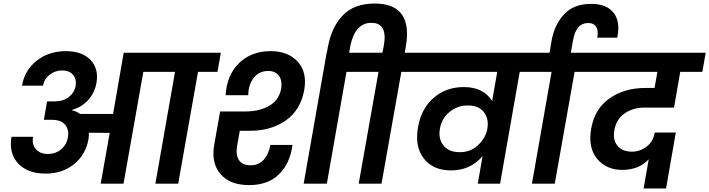

<svg xmlns="http://www.w3.org/2000/svg" viewBox="-20 -1038 4008 1085"><path d="M289 -465Q337 -465 368.5 -489.5Q400 -514 407 -551Q414 -591 392.5 -615.5Q371 -640 332 -640Q292 -640 261 -616Q230 -592 223 -554H104Q120 -642 188 -695.5Q256 -749 352 -749Q444 -749 491.5 -699.5Q539 -650 525 -569Q515 -514 479 -473.5Q443 -433 387 -417L386 -415Q411 -410 433 -394H619L679 -740H1228L1209 -632H1099L987 0H858L969 -632H790L678 0H549L600 -287L482 -288Q483 -271 480 -251Q464 -163 398 -110Q332 -57 239 -57Q136 -57 82.5 -114.5Q29 -172 45 -265H167Q159 -223 182.5 -195.5Q206 -168 250 -168Q295 -168 326 -194.5Q357 -221 364 -263Q371 -304 348.5 -332.5Q326 -361 271 -361H228L246 -465Z M1388 8Q1279 8 1225.5 -55Q1172 -118 1191 -223L1224 -408H1366Q1444 -408 1500.5 -439.5Q1557 -471 1569 -538Q1576 -583 1556 -610Q1536 -637 1496 -637Q1444 -637 1413.5 -597.5Q1383 -558 1383 -500H1255Q1262 -615 1331.5 -682Q1401 -749 1510 -749Q1608 -749 1662.5 -689.5Q1717 -630 1699 -528Q1678 -415 1594.5 -357Q1511 -299 1394 -299H1335L1320 -214Q1311 -165 1329.5 -134.5Q1348 -104 1397 -104Q1441 -104 1469.5 -134.5Q1498 -165 1508 -219H1633Q1619 -114 1556.5 -53Q1494 8 1388 8ZM1696 0 1826 -740H2068L2048 -632H1938L1827 0Z M1822 -711 1833 -773Q1854 -886 1918 -952Q1982 -1018 2097 -1018Q2316 -1018 2273 -773L2267 -740H2377L2359 -632H2248L2136 0H2007L2119 -632H2008L2026 -740H2141L2149 -780Q2172 -909 2079 -909Q1987 -909 1960 -780L1948 -711Z M2733 -304 2735 -318Q2742 -369 2713.5 -405.5Q2685 -442 2623 -442Q2565 -442 2520.5 -405.5Q2476 -369 2466 -311Q2456 -251 2487 -214.5Q2518 -178 2578 -178Q2638 -178 2679.5 -216Q2721 -254 2733 -304ZM3027 -632H2917L2806 0H2680L2707 -156Q2639 -75 2529 -75Q2427 -75 2374.5 -143Q2322 -211 2343 -323Q2361 -425 2431 -485.5Q2501 -546 2601 -546Q2712 -546 2761 -467L2790 -632H2317L2335 -740H3046Z M2986 0 3097 -632H2987L3005 -740H3356L3337 -632H3227L3115 0Z M3082 -719 3097 -808Q3113 -898 3167.5 -957Q3222 -1016 3320 -1016Q3410 -1016 3448.5 -964.5Q3487 -913 3468 -825H3355Q3363 -863 3349.5 -885.5Q3336 -908 3304 -908Q3235 -908 3218 -809L3202 -719Z M3297 -632 3317 -740H3968L3949 -632H3824L3789 -430H3622Q3556 -430 3509 -396.5Q3462 -363 3452 -303Q3442 -248 3469 -214.5Q3496 -181 3551 -181Q3596 -181 3633.5 -209Q3671 -237 3680 -289H3799L3744 27H3617L3646 -138Q3591 -78 3496 -78Q3406 -78 3354 -141Q3302 -204 3321 -312Q3341 -424 3425 -482.5Q3509 -541 3628 -541H3679L3695 -632Z"/></svg>

Font: Poppins SemiBold
Style: Italic
Weight: 600
Italic angle: -10°
Designer: Ninad Kale (Devanagari), Jonny Pinhorn (Latin)
Foundry: Indian Type Foundry
Version: Version 3.200;PS 1.000;hotconv 16.6.54;makeotf.lib2.5.65590